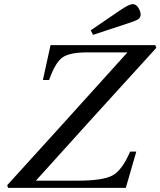

<svg xmlns="http://www.w3.org/2000/svg" viewBox="-20 -911 778 931"><path d="M420 -764 565 -863Q607 -891 623 -891Q640 -891 651 -873Q662 -855 662 -841Q662 -825 649 -817Q636 -809 601 -798L431 -742ZM15 -13Q259 -281 598 -657H403Q318 -657 283 -632.5Q248 -608 218 -523H188L225 -692H733L738 -679Q415 -325 154 -35H357Q478 -35 525 -60Q572 -85 611 -176H641L590 0H19Z"/></svg>

Font: Lingua Franca
Style: Italic
Weight: 400
Italic angle: -13°
Version: Version 1.19